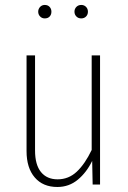

<svg xmlns="http://www.w3.org/2000/svg" viewBox="-20 -743 514 773"><path d="M160.2 -723.1Q172.4 -723.1 179.7 -715.3Q187 -707.5 187 -695.8Q187 -684.1 179.9 -676.5Q172.9 -668.9 160.2 -668.9Q148.9 -668.9 141.4 -676.8Q133.8 -684.6 133.8 -695.8Q133.8 -707 141.4 -715.1Q148.9 -723.1 160.2 -723.1ZM307.1 -668.9Q294.9 -668.9 287.4 -676.8Q279.8 -684.6 279.8 -695.8Q279.8 -707.5 287.6 -715.3Q295.4 -723.1 307.1 -723.1Q318.8 -723.1 326.4 -715.3Q334 -707.5 334 -695.8Q334 -684.1 326.4 -676.5Q318.8 -668.9 307.1 -668.9ZM382.8 -520V0H353L351.1 -95.2Q328.6 -48.8 293.2 -19.5Q257.8 9.8 210.9 9.8Q152.8 9.8 119.9 -28.6Q86.9 -66.9 86.9 -134.8V-520H121.1V-137.2Q121.1 -79.6 145 -50.3Q168.9 -21 211.9 -21Q256.3 -21 289.1 -51.8Q321.8 -82.5 349.1 -139.2V-520Z"/></svg>

Font: Fira Sans Compressed UltraLight
Style: Regular
Weight: 200
Width: 1
Designer: Carrois Corporate & Edenspiekermann AG
Foundry: Carrois Corporate GbR & Edenspiekermann AG
Version: Version 4.203;PS 004.203;hotconv 1.0.88;makeotf.lib2.5.64775